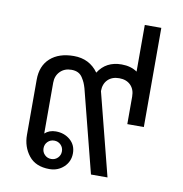

<svg xmlns="http://www.w3.org/2000/svg" viewBox="-80 -775 817 858"><g transform="rotate(10 329.0 -346.0)"><path d="M170.4 -49.6Q182.5 -37.5 200 -37.5Q217.5 -37.5 229.6 -49.6Q241.7 -61.7 241.7 -79.2Q241.7 -96.7 229.6 -108.8Q217.5 -120.8 200 -120.8Q182.5 -120.8 170.4 -108.8Q158.3 -96.7 158.3 -79.2Q158.3 -61.7 170.4 -49.6ZM583.3 -700V-250H508.3V-375Q508.3 -407.5 489.2 -426.7Q470 -445.8 437.5 -445.8Q405 -445.8 385.8 -426.7Q366.7 -407.5 366.7 -375L462.5 0H387.5L291.7 -375Q287.5 -389.2 283.3 -398.8Q279.2 -408.3 271.2 -420.8Q263.3 -433.3 250.8 -439.6Q238.3 -445.8 220.8 -445.8Q189.2 -445.8 169.6 -425.8Q150 -405.8 150 -375V-144.2Q170 -162.5 200 -162.5Q238.3 -162.5 265 -139.6Q291.7 -116.7 291.7 -79.2Q291.7 -41.7 265 -16.7Q238.3 8.3 200 8.3Q137.5 8.3 106.2 -31.3Q75 -70.8 75 -125V-375Q75 -438.3 114.2 -473.3Q153.3 -508.3 220.8 -508.3Q291.7 -508.3 331.7 -452.5Q366.7 -508.3 437.5 -508.3Q479.2 -508.3 508.3 -488.3V-700Z"/></g></svg>

Font: BoonBaan
Style: Regular
Weight: 400
Designer: Sungsit Sawaiwan
Foundry: FontUni
Version: Version 2.0